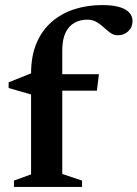

<svg xmlns="http://www.w3.org/2000/svg" viewBox="-20 -737 542 757"><path d="M129.5 -379.5 102.5 -364.5 14 -390V-412.5L110.5 -451L161 -444.5H370L362 -379.5ZM225.5 -51 303.5 -25V0H35V-25L102.5 -49.5V-446.5Q102.5 -517 124.5 -568Q146.5 -619 185.2 -652Q224 -685 274.5 -701Q325 -717 382 -717Q415 -717 438 -712.2Q461 -707.5 475.2 -698.8Q489.5 -690 496 -678.8Q502.5 -667.5 502.5 -654Q502.5 -629.5 485.8 -613.8Q469 -598 445 -598Q428.5 -598 415.5 -607.2Q402.5 -616.5 389.8 -628.5Q377 -640.5 361.2 -650Q345.5 -659.5 323.5 -659.5Q296 -659.5 273.8 -647.2Q251.5 -635 238.5 -608.2Q225.5 -581.5 225.5 -537Z"/></svg>

Font: Newsreader 16pt SemiBold
Style: Regular
Weight: 600
Designer: Hugues Gentile
Foundry: Production Type
Version: Version 1.003